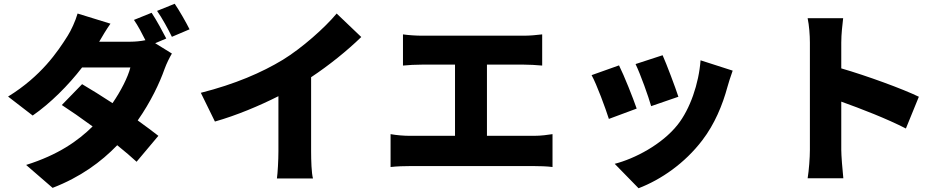

<svg xmlns="http://www.w3.org/2000/svg" viewBox="-20 -898 5030 1022"><path d="M910 -878 816 -840C843 -802 875 -743 895 -702L989 -742C972 -776 936 -840 910 -878ZM568 -772 393 -826C382 -787 358 -735 340 -707C287 -623 200 -493 23 -384L154 -283C248 -348 344 -444 417 -539H674C661 -487 623 -413 579 -349C521 -387 463 -423 417 -450L309 -339C354 -310 413 -269 473 -225C396 -149 291 -74 119 -20L260 102C408 45 518 -36 604 -125C645 -92 681 -61 707 -37L823 -175C795 -197 756 -226 713 -257C782 -355 830 -457 856 -531C867 -561 882 -591 895 -613L806 -668L865 -693C847 -728 812 -793 787 -830L693 -792C714 -762 736 -720 754 -684C730 -679 700 -676 674 -676H508C523 -702 546 -741 568 -772Z M1049 -404 1124 -251C1240 -284 1361 -335 1462 -386V-93C1462 -45 1458 25 1454 52H1646C1638 24 1636 -45 1636 -93V-487C1731 -550 1828 -628 1903 -701L1772 -826C1709 -750 1587 -642 1486 -580C1374 -512 1231 -450 1049 -404Z M2059 -184V-9C2094 -13 2132 -14 2163 -14H2822C2847 -14 2892 -13 2921 -9V-184C2895 -180 2860 -175 2822 -175H2572V-554H2768C2797 -554 2834 -552 2866 -549V-715C2835 -711 2798 -708 2768 -708H2226C2195 -708 2151 -711 2125 -715V-549C2151 -552 2195 -554 2226 -554H2402V-175H2163C2131 -175 2092 -178 2059 -184Z M3507 -604 3363 -557C3390 -501 3432 -383 3446 -333L3591 -383C3576 -430 3527 -560 3507 -604ZM3880 -522 3709 -577C3700 -453 3653 -317 3587 -234C3504 -129 3358 -53 3252 -26L3379 104C3499 58 3625 -29 3718 -151C3784 -237 3826 -339 3852 -435C3859 -459 3866 -483 3880 -522ZM3275 -550 3129 -498C3156 -450 3204 -319 3221 -265L3369 -320C3349 -378 3303 -494 3275 -550Z M4291 -100C4291 -59 4286 8 4279 51H4469C4464 6 4458 -73 4458 -100V-357C4564 -319 4701 -266 4802 -214L4871 -383C4787 -424 4593 -495 4458 -534V-671C4458 -719 4464 -763 4468 -801H4279C4287 -763 4291 -711 4291 -671C4291 -586 4291 -188 4291 -100Z"/></svg>

Font: Noto Sans CJK HK Black
Style: Regular
Weight: 900
Designer: Ryoko NISHIZUKA 西塚涼子 (kana, bopomofo & ideographs); Paul D. Hunt (Latin, Greek & Cyrillic); Sandoll Communications 산돌커뮤니
Foundry: Adobe
Version: Version 2.004;hotconv 1.0.118;makeotfexe 2.5.65603